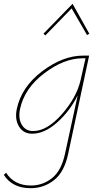

<svg xmlns="http://www.w3.org/2000/svg" viewBox="-54 -699 527 1008"><path d="M322 -655 184 -513 174 -522 327 -679 415 -522 403 -515ZM34 -126Q58 -242 167 -324.5Q276 -407 382 -407H414L304 108Q284 204 230 246.5Q176 289 107 289Q11 289 -34 219L-22 208Q21 275 108 275Q171 275 220 235.5Q269 196 288 105L354 -199Q314 -117 247 -57Q180 3 115 3Q69 3 46 -34.5Q23 -72 34 -126ZM120 -11Q193 -11 270.5 -99Q348 -187 369 -278L395 -393H380Q282 -393 178 -314Q74 -235 51 -126Q41 -77 60.5 -44Q80 -11 120 -11Z"/></svg>

Font: EauTestInfant Thin
Style: Italic
Weight: 250
Italic angle: -12°
Designer: Christian Thalmann (Catharsis Fonts)
Version: Version 0.001;PS 000.001;hotconv 1.0.88;makeotf.lib2.5.64775